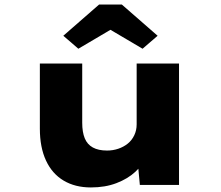

<svg xmlns="http://www.w3.org/2000/svg" viewBox="-20 -812 970 843"><path d="M379 11Q310 11 259.5 -19Q209 -49 182 -107Q155 -165 155 -247V-533H341V-273Q341 -232 352 -205Q363 -178 387.5 -164.5Q412 -151 450 -151Q476 -151 499.5 -159Q523 -167 541 -181.5Q559 -196 569.5 -218Q580 -240 580 -266V-533H766V0H594L584 -108L619 -120Q607 -88 574 -57.5Q541 -27 491.5 -8Q442 11 379 11ZM324 -598 258 -655 415 -792H515L672 -655L606 -598L450 -690H480Z"/></svg>

Font: Lexend Peta ExtraBold
Style: Regular
Weight: 800
Version: Version 1.007